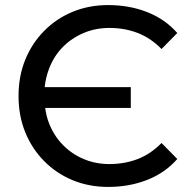

<svg xmlns="http://www.w3.org/2000/svg" viewBox="-20 -728 748 756"><path d="M495 -385V-303H158Q162 -271 173 -243Q192 -194 227 -158Q262 -122 309 -102Q356 -82 411 -82Q471 -82 522.5 -102Q574 -122 616 -165L678 -102Q631 -48 560.5 -20Q490 8 406 8Q330 8 266 -18.5Q202 -45 154 -93.5Q106 -142 79.5 -207Q53 -272 53 -350Q53 -428 79.5 -493Q106 -558 154 -606.5Q202 -655 266 -681.5Q330 -708 406 -708Q490 -708 560.5 -680Q631 -652 678 -598L616 -535Q574 -578 522.5 -598Q471 -618 411 -618Q356 -618 309 -598Q262 -578 227 -542.5Q192 -507 173 -457Q160 -423 156 -385Z"/></svg>

Font: Montserrat Z Med
Style: Regular
Weight: 500
Designer: Julieta Ulanovsky
Foundry: Julieta Ulanovsky
Version: Version 8.000